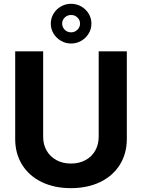

<svg xmlns="http://www.w3.org/2000/svg" viewBox="-20 -976 744 1006"><path d="M644.5 -707V-248Q644.5 -171.4 607.9 -112.8Q571.3 -54.2 504.9 -22.2Q438.5 9.8 351.6 9.8Q264.6 9.8 198.5 -22.2Q132.3 -54.2 95.9 -112.8Q59.6 -171.4 59.6 -248V-707H206.1V-259.8Q206.1 -219.2 224.1 -187.3Q242.2 -155.3 275.4 -137.2Q308.6 -119.1 351.6 -119.1Q395 -119.1 428.2 -137.2Q461.4 -155.3 479.2 -187.3Q497.1 -219.2 497.1 -259.8V-707ZM246.1 -852.5Q246.1 -880.4 260.5 -904.3Q274.9 -928.2 299.3 -942.1Q323.7 -956.1 352.5 -956.1Q381.3 -956.1 405.8 -942.1Q430.2 -928.2 444.6 -904.3Q459 -880.4 459 -852.5Q459 -824.2 444.6 -800.3Q430.2 -776.4 405.8 -762.2Q381.3 -748 352.5 -748Q323.7 -748 299.3 -762.2Q274.9 -776.4 260.5 -800.3Q246.1 -824.2 246.1 -852.5ZM399.4 -852.5Q399.4 -871.1 385.7 -884.3Q372.1 -897.5 352.5 -897.5Q333 -897.5 319.3 -884.3Q305.7 -871.1 305.7 -852.5Q305.7 -833.5 319.3 -820.1Q333 -806.6 352.5 -806.6Q371.6 -806.6 385.5 -820.1Q399.4 -833.5 399.4 -852.5Z"/></svg>

Font: Pretendard JP
Style: Bold
Weight: 700
Designer: Base glyphs from Inter by Rasmus Andersson; Hangeul glyphs from Noto Sans CJK(Source Han Sans) by Jang Soo-young and Kan
Foundry: Kil Hyung-jin
Version: Version 1.309